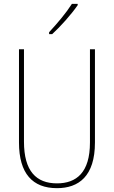

<svg xmlns="http://www.w3.org/2000/svg" viewBox="-20 -971 594 1001"><path d="M385 -944V-951H355C323 -901 281 -852 236 -803V-793H252C295 -832 352 -896 385 -944ZM475 -228V-714H449V-228C449 -72 379 -15 277 -15C169 -15 105 -79 105 -232V-714H79V-228C79 -66 150 10 277 10C390 10 475 -52 475 -228Z"/></svg>

Font: Noto Sans Sinhala UI Condensed Thin
Style: Regular
Weight: 100
Width: 3
Designer: Jelle Bosma - Monotype Design Team
Foundry: Monotype Imaging Inc.
Version: Version 2.006